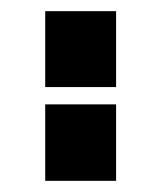

<svg xmlns="http://www.w3.org/2000/svg" viewBox="-20 -401 289 344"><path d="M61 -77V-214H188V-77ZM61 -245V-381H188V-245Z"/></svg>

Font: Pixelify Sans
Style: Bold
Weight: 700
Designer: Stefie Justprince
Foundry: Typecalism Foundryline
Version: Version 1.000